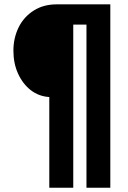

<svg xmlns="http://www.w3.org/2000/svg" viewBox="-20 -710 593 888"><path d="M208 -261.2Q159.2 -264.2 121.6 -293.5Q84.5 -322.8 63 -370.6Q42 -417.5 42 -476.1Q42 -534.2 66.4 -584Q90.3 -632.3 136.7 -661.6Q181.6 -689.9 242.2 -689.9H490.2V158.2H379.9V-596.2H318.8V158.2H208Z"/></svg>

Font: D-DIN Condensed
Style: DINCondensed-Bold
Weight: 700
Width: 3
Designer: Charles Nix
Foundry: Datto Inc.
Version: Version 1.10